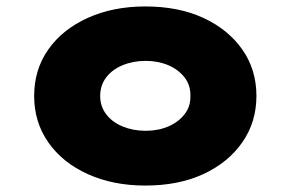

<svg xmlns="http://www.w3.org/2000/svg" viewBox="-20 -566 901 596"><path d="M431 10Q331 10 252.5 -25.5Q174 -61 130 -124Q86 -187 86 -268Q86 -350 130 -412.5Q174 -475 252.5 -510.5Q331 -546 431 -546Q534 -546 611 -510.5Q688 -475 732 -412.5Q776 -350 776 -268Q776 -187 732 -124Q688 -61 611 -25.5Q534 10 431 10ZM432 -160Q471 -160 502.5 -173.5Q534 -187 553 -211.5Q572 -236 571 -268Q572 -301 553 -325.5Q534 -350 502.5 -363.5Q471 -377 432 -377Q393 -377 360.5 -363.5Q328 -350 309.5 -325.5Q291 -301 291 -268Q291 -236 309.5 -211.5Q328 -187 360.5 -173.5Q393 -160 432 -160Z"/></svg>

Font: Lexend Giga Black
Style: Regular
Weight: 900
Designer: Bonnie Shaver-Troup, Thomas Jockin
Foundry: Lexend
Version: Version 1.007